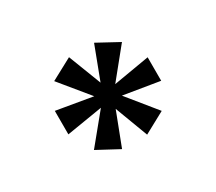

<svg xmlns="http://www.w3.org/2000/svg" viewBox="-84 -896 808 719"><g transform="rotate(-30 320.5 -536.5)"><path d="M521.5 -486.3 366.2 -511.7 466.8 -387.7 375 -337.9 321.3 -480.5 266.6 -337.9 173.8 -387.7 275.4 -511.7 120.1 -486.3V-587.9L275.4 -561.5L173.8 -685.5L266.6 -735.4L321.3 -593.8L375 -735.4L466.8 -685.5L366.2 -561.5L521.5 -587.9Z"/></g></svg>

Font: FreeUniversal
Style: Bold
Weight: 700
Version: Version 1.001